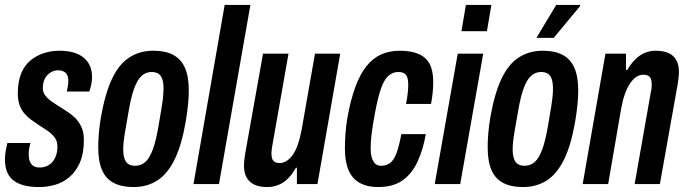

<svg xmlns="http://www.w3.org/2000/svg" viewBox="-26 -744 2775 776"><path d="M132 12Q93 12 66.5 4Q40 -4 24 -18.5Q8 -33 1 -53.5Q-6 -74 -6 -99Q-6 -115 -3.5 -131Q-1 -147 4 -166H97Q93 -152 91.5 -141Q90 -130 90 -119Q90 -104 94.5 -92Q99 -80 108.5 -73.5Q118 -67 134 -67Q149 -67 162.5 -72.5Q176 -78 185.5 -89Q195 -100 200.5 -115.5Q206 -131 206 -152Q206 -169 199.5 -181Q193 -193 182.5 -202.5Q172 -212 158 -221Q144 -230 130 -239Q115 -249 100 -260Q85 -271 72.5 -285.5Q60 -300 53 -319.5Q46 -339 46 -366Q46 -414 59.5 -447Q73 -480 97.5 -500Q122 -520 152 -529.5Q182 -539 215 -539Q246 -539 270.5 -532Q295 -525 312 -511Q329 -497 337.5 -477.5Q346 -458 346 -432Q346 -419 343 -403.5Q340 -388 335 -374H244Q249 -396 249.5 -405Q250 -414 250 -418Q250 -433 245 -442Q240 -451 230.5 -455.5Q221 -460 209 -460Q196 -460 184.5 -454.5Q173 -449 164.5 -439.5Q156 -430 151.5 -417Q147 -404 147 -389Q147 -373 154.5 -361.5Q162 -350 174 -340.5Q186 -331 202 -321Q220 -309 239.5 -297Q259 -285 275.5 -269.5Q292 -254 302.5 -232Q313 -210 313 -179Q313 -125 297.5 -88.5Q282 -52 256 -29.5Q230 -7 198 2.5Q166 12 132 12Z M513 12Q466 12 434 -4.5Q402 -21 386.5 -56.5Q371 -92 371 -149Q371 -174 373.5 -205Q376 -236 382 -271Q399 -367 427 -426Q455 -485 497 -512Q539 -539 594 -539Q642 -539 673.5 -522.5Q705 -506 721 -471Q737 -436 737 -378Q737 -353 734 -322Q731 -291 725 -255Q709 -160 680.5 -101Q652 -42 610.5 -15Q569 12 513 12ZM520 -74Q544 -74 561 -89Q578 -104 591 -138.5Q604 -173 614 -231Q623 -282 627.5 -311Q632 -340 633.5 -356.5Q635 -373 635 -384Q635 -409 630 -424Q625 -439 614.5 -446Q604 -453 587 -453Q564 -453 547 -438Q530 -423 517 -388.5Q504 -354 494 -295Q485 -244 480 -214.5Q475 -185 473.5 -168.5Q472 -152 472 -140Q472 -117 477.5 -102Q483 -87 493.5 -80.5Q504 -74 520 -74Z M756 0 882 -724H986L859 0Z M1054 12Q1023 12 1002.5 2.5Q982 -7 971 -26Q960 -45 960 -74Q960 -85 961.5 -97.5Q963 -110 965 -123L1037 -527H1140L1074 -152Q1073 -145 1072 -138Q1071 -131 1071 -124Q1071 -112 1074 -103Q1077 -94 1084.5 -89.5Q1092 -85 1104 -85Q1119 -85 1133 -94Q1147 -103 1158.5 -120Q1170 -137 1178.5 -162Q1187 -187 1193 -219L1247 -527H1349L1257 0H1174V-66H1170Q1155 -39 1137 -21.5Q1119 -4 1098 4Q1077 12 1054 12Z M1502 12Q1459 12 1428.5 -4.5Q1398 -21 1383 -55.5Q1368 -90 1368 -144Q1368 -170 1370 -201Q1372 -232 1378 -268Q1391 -340 1410 -392Q1429 -444 1455 -476.5Q1481 -509 1514.5 -524Q1548 -539 1590 -539Q1635 -539 1665.5 -526Q1696 -513 1710.5 -485.5Q1725 -458 1725 -413Q1725 -395 1723 -372.5Q1721 -350 1716 -324H1615Q1620 -349 1622 -368Q1624 -387 1624 -402Q1624 -420 1620 -431.5Q1616 -443 1607 -448Q1598 -453 1583 -453Q1563 -453 1546 -439.5Q1529 -426 1516 -392Q1503 -358 1491 -295Q1482 -247 1478 -218.5Q1474 -190 1473 -173.5Q1472 -157 1472 -144Q1472 -123 1476.5 -107.5Q1481 -92 1490 -83Q1499 -74 1514 -74Q1536 -74 1551 -85.5Q1566 -97 1576.5 -125Q1587 -153 1596 -202H1695Q1684 -139 1661.5 -90.5Q1639 -42 1601 -15Q1563 12 1502 12Z M1839 -618 1857 -724H1960L1942 -618ZM1731 0 1824 -527H1927L1834 0Z M2087 12Q2040 12 2008 -4.5Q1976 -21 1960.5 -56.5Q1945 -92 1945 -149Q1945 -174 1947.5 -205Q1950 -236 1956 -271Q1973 -367 2001 -426Q2029 -485 2071 -512Q2113 -539 2168 -539Q2216 -539 2247.5 -522.5Q2279 -506 2295 -471Q2311 -436 2311 -378Q2311 -353 2308 -322Q2305 -291 2299 -255Q2283 -160 2254.5 -101Q2226 -42 2184.5 -15Q2143 12 2087 12ZM2094 -74Q2118 -74 2135 -89Q2152 -104 2165 -138.5Q2178 -173 2188 -231Q2197 -282 2201.5 -311Q2206 -340 2207.5 -356.5Q2209 -373 2209 -384Q2209 -409 2204 -424Q2199 -439 2188.5 -446Q2178 -453 2161 -453Q2138 -453 2121 -438Q2104 -423 2091 -388.5Q2078 -354 2068 -295Q2059 -244 2054 -214.5Q2049 -185 2047.5 -168.5Q2046 -152 2046 -140Q2046 -117 2051.5 -102Q2057 -87 2067.5 -80.5Q2078 -74 2094 -74ZM2142 -591 2222 -724H2319V-720L2212 -591Z M2329 0 2421 -527H2504V-461H2509Q2525 -488 2542.5 -505Q2560 -522 2580.5 -530.5Q2601 -539 2624 -539Q2655 -539 2676 -529.5Q2697 -520 2707.5 -501Q2718 -482 2718 -453Q2718 -442 2716.5 -430Q2715 -418 2713 -404L2641 0H2539L2605 -375Q2607 -383 2607.5 -389.5Q2608 -396 2608 -403Q2608 -416 2605 -424.5Q2602 -433 2594.5 -437.5Q2587 -442 2574 -442Q2559 -442 2545.5 -433Q2532 -424 2520.5 -407Q2509 -390 2500 -365Q2491 -340 2485 -308L2432 0Z"/></svg>

Font: Archivo ExtraCondensed SemiBold
Style: Italic
Weight: 600
Width: 2
Italic angle: -10°
Designer: Hector Gatti
Foundry: Omnibus-Type
Version: Version 2.001